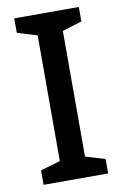

<svg xmlns="http://www.w3.org/2000/svg" viewBox="-82 -762 519 811"><g transform="rotate(-10 177.0 -357.0)"><path d="M315 0H38V-62L123 -87V-626L38 -652V-714H315V-652L231 -626V-87L315 -62Z"/></g></svg>

Font: Noto Sans Kannada Medium
Style: Regular
Weight: 500
Designer: Jelle Bosma - Monotype Design Team
Foundry: Monotype Imaging Inc.
Version: Version 2.005; ttfautohint (v1.8.4.7-5d5b)